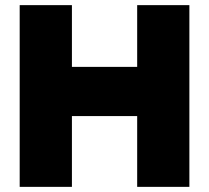

<svg xmlns="http://www.w3.org/2000/svg" viewBox="-20 -727 813 747"><path d="M56.6 -707H259.8V-466.8H513.7V-707H716.8V0H513.7V-275.4H259.8V0H56.6Z"/></svg>

Font: Wanted Sans ExtraBlack
Style: Regular
Weight: 900
Designer: Original Design by Kil Hyung-jin and Kang Hanbin, Wanted Lab, Inc; Hangeul from Source Han Sans by Jang Soo-young and Ka
Foundry: Wanted Lab, Inc.
Version: Version 1.001